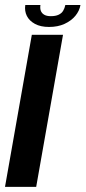

<svg xmlns="http://www.w3.org/2000/svg" viewBox="-22 -728 334 748"><path d="M-2.5 0H119L223.5 -592.5H102ZM169 -623Q203.5 -623 229.5 -635Q255.5 -647 271.5 -666.2Q287.5 -685.5 291.5 -708.5H232.5Q230 -696 224 -686Q218 -676 206.2 -670.5Q194.5 -665 176 -665Q159.5 -665 150 -670.8Q140.5 -676.5 137 -686Q133.5 -695.5 135.5 -708.5H76.5Q73 -685.5 82.5 -666.2Q92 -647 114 -635Q136 -623 169 -623Z"/></svg>

Font: Anybody Thin Medium
Style: Italic
Weight: 500
Italic angle: -10°
Version: Version 1.113;gftools[0.9.25]